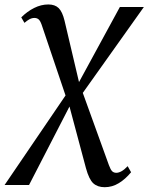

<svg xmlns="http://www.w3.org/2000/svg" viewBox="-74 -568 650 840"><path d="M384 251Q353 251 334.2 234Q315.5 217 302 167.5L226.5 -115L215.5 -142L111 -451.5Q104 -474 96.5 -481.8Q89 -489.5 76.5 -489.5Q65.5 -489.5 54.5 -483.5Q43.5 -477.5 33 -468L19 -492Q45 -518 75.5 -533.2Q106 -548.5 137.5 -548.5Q166.5 -548.5 182.8 -532.5Q199 -516.5 208.5 -477L275.5 -192.5L285 -170.5L402.5 154.5Q410 175 417 181.5Q424 188 435 188Q445.5 188 458 181Q470.5 174 484.5 159L499.5 185.5Q475 215.5 446 233.2Q417 251 384 251ZM-54 241.5 223 -165.5 262.5 -192 450.5 -537.5H555.5L280 -150L238 -117.5L53 241.5Z"/></svg>

Font: Merriweather 60pt
Style: Italic
Weight: 400
Italic angle: -7.8°
Version: Version 2.101